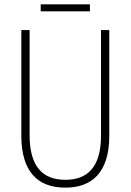

<svg xmlns="http://www.w3.org/2000/svg" viewBox="-20 -852 600 882"><path d="M393 -832H167V-800H393ZM482 -228V-714H444V-229C444 -82 380 -26 280 -26C176 -26 116 -87 116 -231V-714H78V-229C78 -67 150 10 280 10C399 10 482 -56 482 -228Z"/></svg>

Font: Noto Sans Condensed ExtraLight
Style: Regular
Weight: 200
Width: 3
Designer: Monotype Design Team
Foundry: Monotype Imaging Inc.
Version: Version 2.013